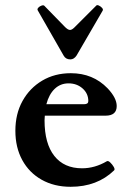

<svg xmlns="http://www.w3.org/2000/svg" viewBox="-20 -706 500 737"><path d="M251 11Q188 11 140 -16Q92 -43 65.5 -91.5Q39 -140 39 -204Q39 -269 66.5 -318.5Q94 -368 142 -396.5Q190 -425 252 -425Q337 -425 393 -367Q428 -330 428 -299Q428 -262 385 -262H152Q151 -253 151 -244Q151 -155 188.5 -107.5Q226 -60 295 -60Q344 -60 390 -87Q395 -90 403 -82.5Q411 -75 416.5 -65.5Q422 -56 418 -52Q353 11 251 11ZM243 -386Q212 -386 190 -365Q168 -344 158 -306H303Q319 -306 319 -318Q319 -347 297 -366.5Q275 -386 243 -386ZM250 -478Q232 -478 224 -493L125 -666Q122 -671 127 -676.5Q132 -682 139.5 -684.5Q147 -687 150 -684L227 -605Q240 -591 249 -591Q257 -591 270 -605L349 -684Q352 -688 359 -685Q366 -682 371.5 -676Q377 -670 374 -665L274 -493Q264 -478 250 -478Z"/></svg>

Font: Junicode SmExp
Style: Bold
Weight: 700
Width: 6
Designer: Peter S. Baker
Version: Version 2.205; ttfautohint (v1.8.4)